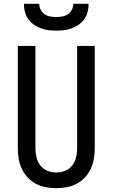

<svg xmlns="http://www.w3.org/2000/svg" viewBox="-20 -975 588 1003"><path d="M274 8Q247 8 219.5 3Q192 -2 167.5 -15Q143 -28 124 -48.5Q105 -69 93.5 -94Q82 -119 77.5 -146.5Q73 -174 73 -201V-735H165V-201Q165 -177 170.5 -153.5Q176 -130 190.5 -111Q205 -92 227.5 -83Q250 -74 274 -74Q298 -74 320.5 -83Q343 -92 357.5 -111Q372 -130 377.5 -153.5Q383 -177 383 -201V-735H475V-201Q475 -174 470.5 -146.5Q466 -119 454.5 -94Q443 -69 424 -48.5Q405 -28 380.5 -15Q356 -2 328.5 3Q301 8 274 8ZM274 -815Q253 -815 232.5 -817.5Q212 -820 192.5 -827.5Q173 -835 156 -847Q139 -859 127 -876Q115 -893 110 -913.5Q105 -934 105 -955H185Q185 -939 192.5 -924.5Q200 -910 213 -901Q226 -892 242 -889Q258 -886 274 -886Q290 -886 306 -889Q322 -892 335 -901Q348 -910 355.5 -924.5Q363 -939 363 -955H443Q443 -934 438 -913.5Q433 -893 421 -876Q409 -859 392 -847Q375 -835 355.5 -827.5Q336 -820 315.5 -817.5Q295 -815 274 -815Z"/></svg>

Font: Iosevka Semi-Condensed Medium
Style: Regular
Weight: 500
Monospace: yes
Designer: Belleve Invis
Foundry: Belleve Invis
Version: Version 27.3.5